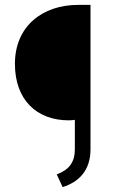

<svg xmlns="http://www.w3.org/2000/svg" viewBox="-20 -708 484 785"><path d="M236 57C300 37 350 -9 350 -97V-688H299C154 -688 41 -601 41 -447C41 -300 130 -216 261 -216C270 -216 279 -217 286 -218V-98C286 -45 263 -14 212 5Z"/></svg>

Font: Roundo
Style: Regular
Weight: 400
Designer: Shiva Nallaperumal
Foundry: Indian Type Foundry
Version: Version 2.000